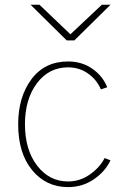

<svg xmlns="http://www.w3.org/2000/svg" viewBox="-20 -762 512 800"><path d="M55.7 -244.1Q55.7 -357.4 110.8 -431.6Q166 -505.9 263.7 -505.9Q321.3 -505.9 364.7 -475.6Q408.2 -445.3 426.8 -398.4L400.4 -389.6Q382.8 -430.7 346.2 -456.1Q309.6 -481.4 263.7 -481.4Q183.6 -481.4 133.8 -415Q84 -348.6 84 -244.1Q84 -137.7 134.8 -71.8Q185.5 -5.9 263.7 -5.9Q312.5 -5.9 354 -34.7Q395.5 -63.5 416 -103.5L440.4 -93.8Q418 -46.9 370.6 -14.6Q323.2 17.6 263.7 17.6Q171.9 17.6 113.8 -53.2Q55.7 -124 55.7 -244.1ZM107.4 -742.2H144.5L273.4 -619.1L404.3 -742.2H440.4L290 -593.8H257.8Z"/></svg>

Font: Gothic A1 Thin
Style: Regular
Weight: 250
Designer: HanYang I&C Co.,Ltd.
Foundry: HanYang I&C Co.,Ltd.
Version: Version 2.50